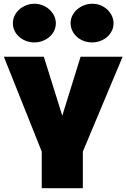

<svg xmlns="http://www.w3.org/2000/svg" viewBox="-23 -984 661 1004"><path d="M346.2 -862.8Q346.2 -885.3 356 -903.8Q365.7 -922.4 381.6 -935.8Q397.5 -949.2 417.7 -956.8Q438 -964.4 459.5 -964.4Q484.9 -964.4 505.4 -955.3Q525.9 -946.3 540.5 -931.6Q555.2 -917 563 -898.9Q570.8 -880.9 570.8 -862.8Q570.8 -840.8 561.5 -822.3Q552.2 -803.7 536.9 -790.5Q521.5 -777.3 501.2 -769.8Q481 -762.2 459.5 -762.2Q434.1 -762.2 413.3 -770.5Q392.6 -778.8 377.7 -792.7Q362.8 -806.6 354.5 -824.7Q346.2 -842.8 346.2 -862.8ZM44.4 -862.8Q44.4 -884.3 53.7 -902.8Q63 -921.4 78.6 -935.1Q94.2 -948.7 114.5 -956.5Q134.8 -964.4 156.7 -964.4Q180.2 -964.4 200.4 -956.1Q220.7 -947.8 236.1 -933.6Q251.5 -919.4 260.3 -901.1Q269 -882.8 269 -862.8Q269 -840.3 259.5 -821.8Q250 -803.2 234.4 -790Q218.8 -776.9 198.5 -769.5Q178.2 -762.2 156.7 -762.2Q133.3 -762.2 113 -770Q92.8 -777.8 77.4 -791.3Q62 -804.7 53.2 -823Q44.4 -841.3 44.4 -862.8ZM195.3 -191.4 -2.9 -687.5H206.1L302.7 -378.9L398.4 -687.5H618.2L410.2 -191.4V0H195.3Z"/></svg>

Font: Paytone One
Style: Regular
Weight: 400
Designer: vernon adams
Foundry: vernon adams
Version: 1.000